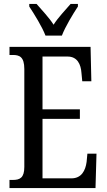

<svg xmlns="http://www.w3.org/2000/svg" viewBox="-20 -951 539 971"><path d="M210 -771H293C310 -816 349 -880 374 -918V-931H337C309 -898 275 -864 251 -826C227 -864 193 -898 165 -931H128V-918C153 -880 193 -816 210 -771ZM28 0H463L468 -174H422L418 -132C412 -88 392 -49 341 -49H195V-350H384V-398H195V-665H322C371 -665 389 -626 392 -582L396 -540H442L438 -714H28V-673H45C78 -673 103 -664 103 -602V-107C103 -52 81 -41 45 -41H28Z"/></svg>

Font: Noto Serif Tamil ExtraCondensed
Style: Italic
Weight: 400
Width: 2
Italic angle: -12°
Designer: Indian Type Foundry, Tom Grace, and the Monotype Design Team
Foundry: Monotype Imaging Inc.
Version: Version 2.003